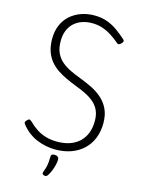

<svg xmlns="http://www.w3.org/2000/svg" viewBox="-236 -1581 1501 2023"><g transform="rotate(15 514.5 -569.0)"><path d="M495 19Q447 19 395.5 9Q344 -1 294.5 -21.5Q245 -42 200.5 -76Q156 -110 120 -157Q113 -168 113.5 -177Q114 -186 128 -200Q142 -215 151.5 -216.5Q161 -218 180 -201Q221 -160 267.5 -129.5Q314 -99 370 -82.5Q426 -66 495 -66Q572 -66 633 -87.5Q694 -109 736.5 -150Q779 -191 801 -248.5Q823 -306 823 -379Q823 -446 801 -494Q779 -542 738.5 -576.5Q698 -611 644.5 -637.5Q591 -664 528 -687Q475 -708 423 -732Q371 -756 324 -787.5Q277 -819 241 -862Q205 -905 184.5 -963.5Q164 -1022 164 -1101Q164 -1184 192 -1249.5Q220 -1315 270.5 -1360Q321 -1405 388 -1429Q455 -1453 532 -1453Q611 -1453 673.5 -1430Q736 -1407 788 -1369.5Q840 -1332 889 -1288Q900 -1278 898 -1267.5Q896 -1257 886 -1246Q873 -1233 861.5 -1227.5Q850 -1222 839 -1231Q789 -1274 740 -1304.5Q691 -1335 640 -1351.5Q589 -1368 532 -1368Q468 -1368 417.5 -1349.5Q367 -1331 331 -1296.5Q295 -1262 276 -1212.5Q257 -1163 257 -1101Q257 -1023 282 -970.5Q307 -918 350 -882.5Q393 -847 447 -821.5Q501 -796 560 -774Q623 -750 686 -719.5Q749 -689 801 -644.5Q853 -600 884.5 -535.5Q916 -471 916 -379Q916 -289 886.5 -215.5Q857 -142 801.5 -89.5Q746 -37 668.5 -9Q591 19 495 19ZM450 312Q438 307 435 298.5Q432 290 438 275Q450 245 456.5 217.5Q463 190 465.5 162.5Q468 135 468 105Q468 88 477.5 81Q487 74 506 74Q529 74 541.5 85Q554 96 554 115Q554 140 546 173Q538 206 525 238.5Q512 271 496 295Q486 311 476 314Q466 317 450 312Z"/></g></svg>

Font: Playwrite ID
Style: Regular
Weight: 400
Designer: Veronika Burian, José Scaglione
Foundry: TypeTogether
Version: Version 1.002